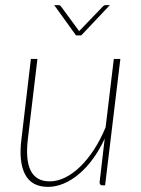

<svg xmlns="http://www.w3.org/2000/svg" viewBox="-20 -723 549 749"><path d="M52.5 0ZM126 -493 88.5 -179Q84 -140 86.5 -109.8Q89 -79.5 99.2 -58.5Q109.5 -37.5 128 -26.5Q146.5 -15.5 174 -15.5Q203.5 -15.5 233.8 -30.2Q264 -45 292.5 -72.5Q321 -100 346.5 -139Q372 -178 392 -226.5L424 -493H449.5L390 0H379.5Q373.5 0 371 -3.5Q368.5 -7 368.5 -11.5L388.5 -182.5Q368.5 -139 343 -104Q317.5 -69 288.5 -44.5Q259.5 -20 228.8 -7Q198 6 167.5 6Q103.5 6 78 -42.5Q52.5 -91 63.5 -179L100.5 -493ZM297 -585H276.5L191.5 -703H208.5Q211.5 -703 214 -701.5Q216.5 -700 217.5 -698.5L285.5 -606L288.5 -601.5L293 -606L382 -698.5Q387 -703 391.5 -703H408.5Z"/></svg>

Font: Lato Thin
Style: Italic
Weight: 200
Italic angle: -7°
Designer: Lukasz Dziedzic
Foundry: tyPoland Lukasz Dziedzic
Version: Version 2.007; 2014-02-27